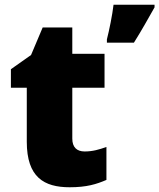

<svg xmlns="http://www.w3.org/2000/svg" viewBox="-20 -780 672 810"><path d="M632 -749V-760H459C454 -717 441 -653 431 -614V-600H545C582 -659 604 -700 632 -749ZM337 -141C304 -141 285 -159 285 -195V-410H421V-553H285V-664H160L111 -548L26 -488V-410H93V-182C93 -32 166 10 274 10C346 10 387 -3 429 -21V-160C398 -149 371 -141 337 -141Z"/></svg>

Font: Noto Sans Malayalam Black
Style: Regular
Weight: 900
Designer: Jelle Bosma - Monotype Design Team
Foundry: Monotype Imaging Inc.
Version: Version 2.104